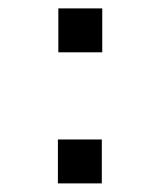

<svg xmlns="http://www.w3.org/2000/svg" viewBox="-20 -504 367 446"><path d="M216.5 -180V-78H114.5V-180ZM217.5 -484.5V-382.5H115.5V-484.5Z"/></svg>

Font: Russisch Sans Medium
Style: Regular
Weight: 500
Width: 4
Designer: Michael Sharanda (font) & Cristiano Sobral (main changes)
Foundry: Michael Sharanda
Version: Version 2.00;September 8, 2020;FontCreator 13.0.0.2681 64-bi